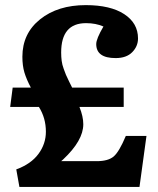

<svg xmlns="http://www.w3.org/2000/svg" viewBox="-20 -734 620 754"><path d="M56.2 0 43.9 -68.8Q101.6 -89.8 130.9 -129.4Q160.2 -168.9 160.2 -216.8Q160.2 -270.5 132.8 -314H20L29.8 -390.1H101.1Q84 -422.4 75.9 -449.2Q67.9 -476.1 67.9 -511.2Q67.9 -602.5 137.5 -658.2Q207 -713.9 316.9 -713.9Q413.6 -713.9 467.8 -678.5Q522 -643.1 522 -583Q522 -552.2 499.3 -529.1Q476.6 -505.9 434.1 -505.9Q357.9 -505.9 357.9 -561Q357.9 -581.5 386.2 -629.9Q356.4 -643.1 317.9 -643.1Q220.2 -643.1 220.2 -527.8Q220.2 -510.3 222.2 -495.1Q224.1 -480 230 -464.1Q235.8 -448.2 239 -440.2Q242.2 -432.1 251.5 -413.6Q260.7 -395 263.2 -390.1H465.8V-314H292Q307.1 -276.4 307.1 -246.1Q307.1 -182.1 228 -107.9L220.2 -101.1H359.9Q404.8 -101.1 426.5 -119.6Q448.2 -138.2 474.1 -200.2H555.2L527.8 0Z"/></svg>

Font: Literata Book
Style: Bold
Weight: 700
Designer: Latin by Veronika Burian and Jose Scaglione. Greek by Irene Vlachou. Cyrillic by Vera Evstafieva
Foundry: TypeTogether
Version: Version 2.003;PS 002.003;hotconv 1.0.88;makeotf.lib2.5.64775